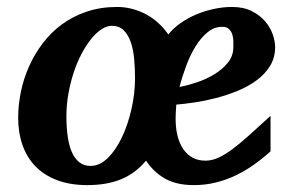

<svg xmlns="http://www.w3.org/2000/svg" viewBox="-20 -520 828 552"><path d="M771 -384.8Q771 -354 756.3 -330.3Q741.7 -306.6 717.8 -289.1Q693.8 -271.5 663.6 -259Q633.3 -246.6 601.6 -238.3Q569.8 -230 539.8 -225.6Q509.8 -221.2 486.8 -219.2Q485.8 -209.5 485.4 -197.8Q484.9 -186 484.9 -179.2Q484.9 -122.6 507.6 -90.3Q530.3 -58.1 570.8 -58.1Q588.9 -58.1 607.4 -66.4Q626 -74.7 647.7 -90.8Q669.4 -106.9 696.3 -131.1Q723.1 -155.3 757.8 -187V-85Q736.3 -65.4 711.9 -47.9Q687.5 -30.3 659.9 -16.8Q632.3 -3.4 601.8 4.4Q571.3 12.2 537.1 12.2Q487.8 12.2 454.8 -6.3Q421.9 -24.9 399.9 -58.1Q369.1 -21.5 328.1 -4.6Q287.1 12.2 231 12.2Q181.6 12.2 144.3 -2Q106.9 -16.1 82 -41.7Q57.1 -67.4 44.7 -103Q32.2 -138.7 32.2 -181.2Q32.2 -217.3 39.8 -254.9Q47.4 -292.5 63 -327.9Q78.6 -363.3 102.1 -394.5Q125.5 -425.8 157 -449.2Q188.5 -472.7 228.5 -486.3Q268.6 -500 316.9 -500Q339.8 -500 361.3 -494.1Q382.8 -488.3 401.9 -477.8Q420.9 -467.3 436.5 -452.6Q452.1 -438 463.9 -420.9Q478 -438.5 498.5 -453.1Q519 -467.8 543.2 -478Q567.4 -488.3 594 -494.1Q620.6 -500 647 -500Q680.2 -500 703.9 -488Q727.5 -476.1 742.4 -458.5Q757.3 -440.9 764.2 -420.9Q771 -400.9 771 -384.8ZM368.2 -295.9Q368.2 -323.7 365.7 -350.6Q363.3 -377.4 356 -398.7Q348.6 -419.9 335.7 -432.9Q322.8 -445.8 301.8 -445.8Q286.6 -445.8 271.2 -435.5Q255.9 -425.3 241.5 -407.2Q227.1 -389.2 214.1 -364.5Q201.2 -339.8 191.7 -310.8Q182.1 -281.7 176.5 -249.8Q170.9 -217.8 170.9 -185.1Q170.9 -154.3 174.6 -128.2Q178.2 -102.1 186.3 -83.3Q194.3 -64.5 207.8 -53.7Q221.2 -43 240.2 -43Q266.6 -43 289.8 -65.7Q313 -88.4 330.3 -124.8Q347.7 -161.1 357.9 -206.1Q368.2 -251 368.2 -295.9ZM650.9 -384.8V-400.4Q650.9 -410.2 648.2 -419.7Q645.5 -429.2 638.9 -436Q632.3 -442.9 619.1 -442.9Q595.7 -442.9 576.7 -427.2Q557.6 -411.6 542.2 -386.7Q526.9 -361.8 515.4 -331.1Q503.9 -300.3 496.1 -270Q517.6 -273.9 544.4 -282.7Q571.3 -291.5 595 -305.7Q618.7 -319.8 634.8 -339.4Q650.9 -358.9 650.9 -384.8Z"/></svg>

Font: Charis SIL Eur
Style: Bold Italic
Weight: 700
Italic angle: -11°
Foundry: SIL International
Version: Version 5.000